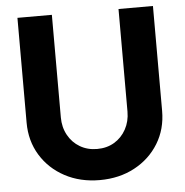

<svg xmlns="http://www.w3.org/2000/svg" viewBox="-53 -797 831 861"><g transform="rotate(-5 362.0 -366.5)"><path d="M362 12Q450 12 519 -25Q588 -62 627.5 -126.5Q667 -191 667 -273V-745H512V-283Q512 -239 492.5 -203.5Q473 -168 439.5 -148Q406 -128 362 -128Q319 -128 285 -148Q251 -168 231.5 -203.5Q212 -239 212 -283V-745H57V-273Q57 -191 96.5 -126.5Q136 -62 205 -25Q274 12 362 12Z"/></g></svg>

Font: Plus Jakarta Sans ExtraBold
Style: Regular
Weight: 800
Designer: Gumpita Rahayu
Foundry: Tokotype
Version: Version 2.004; ttfautohint (v1.8.3)